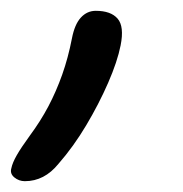

<svg xmlns="http://www.w3.org/2000/svg" viewBox="-84 -167 338 355"><path d="M-38 168Q-49 168 -57.5 161Q-66 154 -63 144Q-61 134 -53 120Q-45 106 -29 84Q-9 57 5.5 29.5Q20 2 31 -29Q42 -60 49 -96Q54 -122 65.5 -134.5Q77 -147 93 -147Q121 -147 133.5 -132.5Q146 -118 139 -83Q133 -53 116 -14Q99 25 75.5 64.5Q52 104 24 136Q11 152 -4.5 160Q-20 168 -38 168Z"/></svg>

Font: Shantell Sans Light
Style: Italic
Weight: 300
Italic angle: -11°
Designer: Stephen Nixon, Anya Danilova, Shantell Martin
Foundry: Arrow Type
Version: Version 1.008;[ac192a2d6]